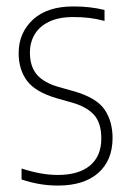

<svg xmlns="http://www.w3.org/2000/svg" viewBox="-20 -568 402 597"><path d="M160 9Q130 9 101.8 4Q73.5 -1 47 -10V-44Q80 -33.5 107 -28.8Q134 -24 160 -24Q224.5 -24 259.8 -53.2Q295 -82.5 295 -137Q295 -186.5 271.8 -211.5Q248.5 -236.5 204 -249L158 -262Q90.5 -281.5 64.2 -316.5Q38 -351.5 38 -403Q38 -465.5 82.2 -506.8Q126.5 -548 208 -548Q236 -548 259.2 -545.2Q282.5 -542.5 305 -537V-503Q278 -510 255.8 -512.5Q233.5 -515 208 -515Q162 -515 132 -500.2Q102 -485.5 87.5 -460.5Q73 -435.5 73 -405Q73 -361.5 94.5 -336.2Q116 -311 161 -298L207 -285Q279 -265 304.5 -228.2Q330 -191.5 330 -139Q330 -69.5 285.5 -30.2Q241 9 160 9Z"/></svg>

Font: Encode Sans Condensed Thin
Style: Regular
Weight: 100
Width: 3
Designer: Multiple Designers
Foundry: Impallari Type
Version: Version 3.002